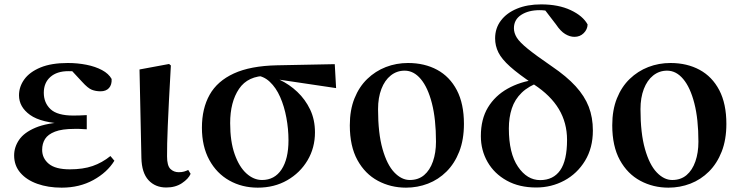

<svg xmlns="http://www.w3.org/2000/svg" viewBox="-20 -839 3371 875"><path d="M260.9 16.2Q199.5 16.2 150.4 -1.2Q101.4 -18.5 72.9 -51.5Q44.4 -84.5 44.4 -130.8Q44.4 -168.4 67 -201.7Q89.6 -235 141.8 -257.1Q194 -279.1 282.4 -283.1V-274.3Q167.6 -278.8 117.1 -315.2Q66.6 -351.5 66.6 -404.7Q66.6 -443.9 90.9 -477.5Q115.2 -511 164.6 -531.5Q214.1 -551.9 289 -551.9Q333 -551.9 373.7 -543.9Q414.5 -535.8 444.9 -519.6Q475.3 -503.3 488.7 -479.2Q490.2 -452.9 476.8 -437.9Q463.4 -422.9 438.1 -422.9Q416.6 -422.9 398.6 -429.9Q380.7 -436.8 354.2 -466.1L291.2 -533.9L352.5 -534.8L374.7 -509.1Q347.5 -511.9 328.4 -513.3Q309.2 -514.7 291.4 -514.7Q239.6 -514.7 209.6 -488.3Q179.6 -461.8 179.6 -416.3Q179.6 -370.3 210.5 -341.3Q241.5 -312.4 314.1 -312.4Q328.8 -312.4 342.7 -312.9Q356.7 -313.4 375.4 -314.4V-249.8Q352.3 -251.6 340.5 -251.6Q328.7 -251.6 319.3 -251.6Q262.7 -251.6 230.6 -239.1Q198.6 -226.7 185.3 -205.6Q172.1 -184.5 172.1 -156.2Q172.1 -117.7 202.4 -92.5Q232.7 -67.3 298.1 -67.3Q358.3 -67.3 402 -82.4Q445.6 -97.5 483.2 -127.9L501.3 -106.5Q468.7 -53.4 405.5 -18.6Q342.3 16.2 260.9 16.2Z M737.8 15.5Q687.4 15.5 656.6 -18.1Q625.9 -51.7 624.4 -119.2L615.8 -522.4L750.5 -547.4L758.7 -540.7Q753.3 -445.9 749.9 -378.9Q746.6 -311.9 744.6 -265.3Q742.6 -218.6 741.9 -185.7Q741.3 -152.8 741.3 -126.4Q741.3 -84 756.6 -69.1Q771.9 -54.2 794.5 -54.2Q808.7 -54.2 819 -57.2Q829.3 -60.2 837.8 -64.5L848.7 -46.8Q839 -24.2 809.4 -4.4Q779.8 15.5 737.8 15.5Z M1154.5 16.2Q1082.9 16.2 1025.1 -16.3Q967.3 -48.7 933.8 -110.2Q900.2 -171.8 900.2 -257.1Q900.2 -344.6 935.4 -407.2Q970.5 -469.7 1046 -504.3Q1121.4 -538.9 1242.5 -541.4L1505.6 -546.6L1511.7 -437.5L1223.8 -480.3L1196.9 -493.5Q1109.8 -494 1069.4 -434.2Q1028.9 -374.4 1028.9 -277.8Q1028.9 -194.4 1049.4 -136.5Q1069.8 -78.6 1103 -48.6Q1136.1 -18.7 1174.2 -18.7Q1231.3 -18.7 1263 -66.6Q1294.7 -114.5 1294.7 -199.6Q1294.7 -251.2 1285.1 -302.6Q1275.6 -354.1 1256.8 -396.8Q1238 -439.5 1209.4 -466.3Q1180.8 -493.2 1143.2 -495.5L1164.9 -504.5Q1210.2 -496.4 1254.6 -475.4Q1299 -454.4 1335.1 -420.2Q1371.3 -385.9 1393.4 -339.8Q1415.4 -293.6 1415.4 -235.7Q1415.4 -165.4 1381.5 -108.2Q1347.5 -51.1 1288.8 -17.5Q1230.1 16.2 1154.5 16.2Z M1830.2 16.2Q1760.5 16.2 1702.1 -15.1Q1643.6 -46.4 1608.9 -109.5Q1574.2 -172.7 1574.2 -267.9Q1574.2 -337.8 1595.5 -390.7Q1616.7 -443.6 1653.8 -479.3Q1690.8 -515 1738.5 -533.5Q1786.2 -551.9 1839.6 -551.9Q1914.8 -551.9 1972.3 -520.8Q2029.7 -489.7 2062 -428Q2094.3 -366.2 2094.3 -274.3Q2094.3 -202.9 2073.1 -148.4Q2051.8 -94 2014.9 -57.2Q1978 -20.5 1930.4 -2.1Q1882.8 16.2 1830.2 16.2ZM1847.4 -18.7Q1886.5 -18.7 1912.8 -41Q1939.1 -63.3 1953 -103.1Q1966.9 -142.8 1966.9 -193.3Q1966.9 -296.1 1948.3 -368.4Q1929.8 -440.6 1897.6 -478.8Q1865.5 -517 1824.1 -517Q1788.5 -517 1760.9 -495.1Q1733.3 -473.2 1718.1 -433.5Q1702.9 -393.7 1702.9 -341.7Q1702.9 -231.8 1723.3 -160.1Q1743.6 -88.3 1776.8 -53.5Q1810 -18.7 1847.4 -18.7Z M2423.5 15.5Q2346.1 15.5 2289.4 -16Q2232.7 -47.4 2202 -100.8Q2171.4 -154.2 2171.4 -219Q2171.4 -295.8 2203.7 -349.3Q2236.1 -402.8 2293.3 -434.9Q2350.5 -467 2424.1 -476.6V-487.7L2441.7 -465.6Q2389.1 -447.1 2357.6 -416.6Q2326.1 -386.1 2312.6 -345Q2299 -303.9 2299 -253.5Q2299 -140.4 2340.6 -79.3Q2382.1 -18.2 2441.7 -18.2Q2501.5 -18.2 2532.9 -62.9Q2564.2 -107.6 2564.2 -201.4Q2564.2 -279.5 2526.8 -341.9Q2489.4 -404.3 2413.5 -453.9Q2342.8 -501.2 2304.5 -535.6Q2266.2 -570 2251.3 -600.1Q2236.4 -630.2 2236.4 -664.2Q2236.4 -710.4 2262.7 -745.2Q2289 -780.1 2336 -799.5Q2382.9 -819 2446.2 -819Q2525 -819 2580.8 -792.8Q2636.6 -766.6 2657.9 -727.4Q2657.1 -704.8 2640.2 -688Q2623.3 -671.1 2597.8 -671.1Q2576.8 -671.1 2555.6 -684Q2534.4 -696.9 2514.5 -726.8L2458.1 -800.4L2518.3 -795.1L2521.1 -770.4Q2506.2 -780.2 2485.5 -786.5Q2464.8 -792.7 2439.5 -792.7Q2388.6 -792.7 2355.4 -771.3Q2322.1 -749.8 2322.1 -710.3Q2322.1 -688.7 2335.2 -667.5Q2348.3 -646.4 2385.4 -616.4Q2422.4 -586.4 2494.5 -536.9Q2562.3 -491 2603.4 -445.9Q2644.4 -400.9 2663.2 -352.3Q2681.9 -303.6 2681.9 -244.2Q2681.9 -164.9 2646.2 -106.3Q2610.5 -47.7 2551.7 -16.1Q2492.8 15.5 2423.5 15.5Z M3026.2 16.2Q2956.5 16.2 2898.1 -15.1Q2839.6 -46.4 2804.9 -109.5Q2770.2 -172.7 2770.2 -267.9Q2770.2 -337.8 2791.5 -390.7Q2812.7 -443.6 2849.8 -479.3Q2886.8 -515 2934.5 -533.5Q2982.2 -551.9 3035.6 -551.9Q3110.8 -551.9 3168.3 -520.8Q3225.7 -489.7 3258 -428Q3290.3 -366.2 3290.3 -274.3Q3290.3 -202.9 3269.1 -148.4Q3247.8 -94 3210.9 -57.2Q3174 -20.5 3126.4 -2.1Q3078.8 16.2 3026.2 16.2ZM3043.4 -18.7Q3082.5 -18.7 3108.8 -41Q3135.1 -63.3 3149 -103.1Q3162.9 -142.8 3162.9 -193.3Q3162.9 -296.1 3144.3 -368.4Q3125.8 -440.6 3093.6 -478.8Q3061.5 -517 3020.1 -517Q2984.5 -517 2956.9 -495.1Q2929.3 -473.2 2914.1 -433.5Q2898.9 -393.7 2898.9 -341.7Q2898.9 -231.8 2919.3 -160.1Q2939.6 -88.3 2972.8 -53.5Q3006 -18.7 3043.4 -18.7Z"/></svg>

Font: Early Summer Mincho VF
Style: Regular
Weight: 250
Designer: GuiWonder
Version: Version 1.002